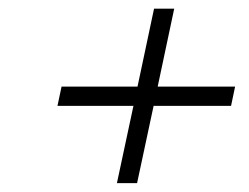

<svg xmlns="http://www.w3.org/2000/svg" viewBox="-20 -451 567 437"><path d="M338.9 -253.9H515.1L505.9 -210H329.6L292 -34.2H246.1L283.7 -210H110.8L120.1 -253.9H293L330.6 -431.2H376.5Z"/></svg>

Font: Linux Libertine Display Slanted O
Style: Slanted
Weight: 400
Designer: Philipp H. Poll
Foundry: Philipp H. Poll
Version: Version 5.0.9